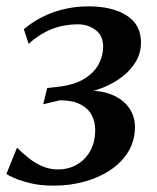

<svg xmlns="http://www.w3.org/2000/svg" viewBox="-23 -574 495 604"><path d="M146.5 10Q103.5 10 72 2.2Q40.5 -5.5 21.5 -14.2Q2.5 -23 -3 -26.5L30.5 -109.5Q48.5 -91.5 68.5 -75.8Q88.5 -60 111.2 -50.5Q134 -41 159.5 -41Q192 -41 218.5 -56Q245 -71 260.8 -99Q276.5 -127 276.5 -165.5Q276.5 -191.5 265 -212.8Q253.5 -234 229 -246.2Q204.5 -258.5 165 -258.5L113 -246L125.5 -297L160.5 -301Q211 -307 242 -326Q273 -345 287.2 -371.8Q301.5 -398.5 301.5 -427.5Q301.5 -462 277.5 -479.8Q253.5 -497.5 222.5 -497.5Q198.5 -497.5 173.2 -492.5Q148 -487.5 121.5 -474.2Q95 -461 67 -436L52 -482Q79.5 -505.5 112 -521.5Q144.5 -537.5 180.8 -545.8Q217 -554 255.5 -554Q330.5 -554 375.5 -525.2Q420.5 -496.5 420.5 -440.5Q420.5 -408 404.8 -381Q389 -354 362 -333Q335 -312 300 -298Q265 -284 226.5 -278L223.5 -286.5Q279 -293 318.8 -279.8Q358.5 -266.5 380 -238.8Q401.5 -211 401.5 -175Q401.5 -131 380.5 -96.8Q359.5 -62.5 323.8 -38.8Q288 -15 242.2 -2.5Q196.5 10 146.5 10Z"/></svg>

Font: Merriweather 48pt Medium
Style: Italic
Weight: 500
Italic angle: -7.8°
Version: Version 2.101